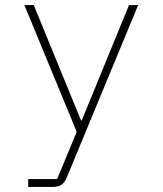

<svg xmlns="http://www.w3.org/2000/svg" viewBox="-20 -536 640 756"><path d="M488 -516H524L242 165Q234 183 222 191.5Q210 200 187 200H91V169H205L282 -17L76 -516H113L299 -62H302Z"/></svg>

Font: IBM Plex Mono ExtLt
Style: Regular
Weight: 200
Monospace: yes
Designer: Mike Abbink, Paul van der Laan, Pieter van Rosmalen
Foundry: Bold Monday
Version: Version 2.3